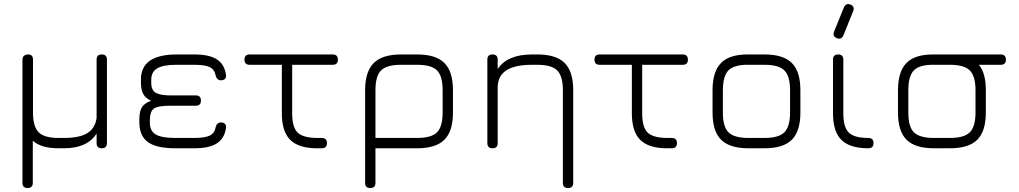

<svg xmlns="http://www.w3.org/2000/svg" viewBox="-20 -746 5125 966"><path d="M93 174V-446Q93 -470 120 -472Q133 -473 139.5 -466Q146 -459 146 -446V-180Q146 -109 174.5 -80.5Q203 -52 274 -52H302Q381 -52 420 -76.5Q459 -101 466 -153V-446Q466 -472 492 -472Q518 -472 518 -446V-26Q518 0 492 0Q466 0 466 -26V-74Q419 0 302 0H274Q187 0 145 -38V174Q145 200 119 200Q93 200 93 174Z M681 -129V-144Q681 -188 695.5 -208.5Q710 -229 741 -239Q713 -251 701 -272.5Q689 -294 689 -332V-346Q689 -472 869 -472H959Q1033 -472 1071.5 -447Q1110 -422 1117 -369Q1119 -357 1112 -349.5Q1105 -342 1092 -342Q1071 -342 1065 -366Q1060 -396 1035.5 -408Q1011 -420 959 -420H865Q800 -420 770 -401.5Q740 -383 741 -342V-326Q742 -290 766 -278Q790 -266 837 -266H965Q991 -266 991 -240Q991 -214 965 -214H835Q773 -214 753.5 -199Q734 -184 734 -141V-129Q734 -87 763.5 -69.5Q793 -52 861 -52H959Q1011 -52 1035.5 -64Q1060 -76 1065 -106Q1071 -130 1092 -130Q1105 -130 1112 -122.5Q1119 -115 1117 -103Q1110 -50 1071.5 -25Q1033 0 959 0H861Q768 0 725 -30.5Q682 -61 681 -129Z M1598 0H1571Q1481 -1 1439.5 -43Q1398 -85 1398 -176V-420H1236Q1210 -420 1210 -446Q1210 -472 1236 -472H1654Q1680 -472 1680 -446Q1680 -420 1654 -420H1450V-176Q1450 -107 1476.5 -80Q1503 -53 1572 -52H1598Q1625 -52 1625 -26Q1625 0 1598 0Z M1817 174V-292Q1817 -386 1860.5 -429Q1904 -472 1997 -472H2079Q2173 -472 2216 -429Q2259 -386 2259 -292V-180Q2259 -86 2216 -43Q2173 0 2079 0H1869V174Q1869 200 1843 200Q1817 200 1817 174ZM1869 -52H2079Q2151 -52 2179 -80.5Q2207 -109 2207 -180V-292Q2207 -363 2179 -391.5Q2151 -420 2079 -420H1997Q1926 -420 1897.5 -392Q1869 -364 1869 -292Z M2484 -26Q2484 0 2458 0Q2432 0 2432 -26V-446Q2432 -472 2458 -472Q2484 -472 2484 -446V-399Q2533 -472 2656 -472H2684Q2778 -472 2821 -429Q2864 -386 2864 -292V174Q2864 200 2838 200Q2812 200 2812 174V-292Q2812 -363 2783.5 -391.5Q2755 -420 2684 -420H2656Q2494 -420 2485 -320Q2485 -315 2484 -313Z M3359 0H3332Q3242 -1 3200.5 -43Q3159 -85 3159 -176V-420H2997Q2971 -420 2971 -446Q2971 -472 2997 -472H3415Q3441 -472 3441 -446Q3441 -420 3415 -420H3211V-176Q3211 -107 3237.5 -80Q3264 -53 3333 -52H3359Q3386 -52 3386 -26Q3386 0 3359 0Z M3745 0Q3651 0 3608 -43Q3565 -86 3565 -179V-292Q3565 -386 3608 -429.5Q3651 -473 3745 -472H3827Q3921 -472 3964 -429Q4007 -386 4007 -292V-180Q4007 -86 3964 -43Q3921 0 3827 0ZM3617 -179Q3617 -108 3645.5 -80Q3674 -52 3745 -52H3827Q3898 -52 3926.5 -80.5Q3955 -109 3955 -180V-292Q3955 -363 3926.5 -391.5Q3898 -420 3827 -420H3745Q3674 -421 3645.5 -392.5Q3617 -364 3617 -292Z M4191 -554Q4168 -562 4176 -586L4226 -709Q4237 -732 4259 -723Q4281 -714 4273 -691L4223 -567Q4212 -545 4191 -554ZM4348 0Q4256 0 4213.5 -42Q4171 -84 4171 -176V-446Q4171 -472 4197 -472Q4223 -472 4223 -446V-176Q4223 -106 4250.5 -79Q4278 -52 4348 -52Q4375 -52 4375 -26Q4375 0 4348 0Z M4678 0Q4584 0 4541 -43Q4498 -86 4498 -179V-292Q4498 -386 4541 -429.5Q4584 -473 4678 -472H5015Q5041 -472 5041 -446Q5041 -420 5015 -420H4905Q4940 -378 4940 -292V-180Q4940 -86 4897 -43Q4854 0 4760 0ZM4550 -179Q4550 -108 4578.5 -80Q4607 -52 4678 -52H4760Q4831 -52 4859.5 -80.5Q4888 -109 4888 -180V-292Q4888 -363 4859.5 -391.5Q4831 -420 4760 -420H4678Q4607 -421 4578.5 -392.5Q4550 -364 4550 -292Z"/></svg>

Font: Jura
Style: Regular
Weight: 400
Designer: Daniel Johnson, Alexei Vanyashin
Foundry: Daniel Johnson
Version: Version 5.103